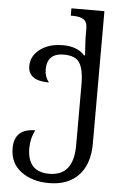

<svg xmlns="http://www.w3.org/2000/svg" viewBox="-64 -805 716 1096"><g transform="rotate(5 293.5 -257.5)"><path d="M258 245Q368 245 428.5 180.5Q489 116 489 -2V-760H300V-718H313Q351 -718 373 -704.5Q395 -691 395 -650V-599Q395 -584 401 -499H395Q353 -546 271 -546Q191 -546 140 -507.5Q89 -469 89 -411Q89 -327 209 -327Q184 -358 184 -399Q184 -493 280 -493Q349 -493 372 -453.5Q395 -414 395 -337V16Q395 192 256 192Q130 192 130 56Q130 -1 155 -48Q35 -48 35 65Q35 150 98.5 197.5Q162 245 258 245Z"/></g></svg>

Font: Noto Serif Georgian
Style: Regular
Weight: 400
Designer: Monotype Design Team
Foundry: Monotype Imaging Inc.
Version: Version 1.901